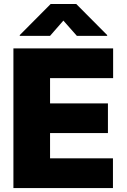

<svg xmlns="http://www.w3.org/2000/svg" viewBox="-20 -952 643 972"><path d="M47.9 -707H552.7V-556.6H233.4V-428.7H526.4V-278.3H233.4V-150.4H551.8V0H47.9ZM300.8 -847.7 233.4 -770.5H80.1V-774.4L236.3 -931.6H366.2L522.5 -774.4V-770.5H369.1Z"/></svg>

Font: Pretendard Std Black
Style: Regular
Weight: 900
Designer: Base glyphs from Inter by Rasmus Andersson; Hangeul glyphs from Noto Sans CJK(Source Han Sans) by Jang Soo-young and Kan
Foundry: Kil Hyung-jin
Version: Version 1.309